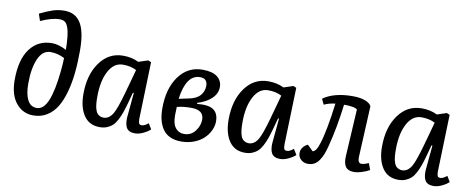

<svg xmlns="http://www.w3.org/2000/svg" viewBox="-66 -1070 3402 1385"><g transform="rotate(10 1634.5 -377.5)"><path d="M132.8 -715.8Q182.6 -740.7 224.4 -754.9Q266.1 -769 311 -769Q348.6 -769 376.7 -756.1Q404.8 -743.2 426.5 -713.4Q448.2 -683.6 459.7 -631.1Q471.2 -578.6 471.2 -503.9Q471.2 -415.5 463.6 -341.3Q456.1 -267.1 437.7 -200.2Q419.4 -133.3 391.1 -86.7Q362.8 -40 319.1 -12.9Q275.4 14.2 219.2 14.2Q142.6 14.2 93.3 -45.9Q43.9 -106 43.9 -215.8Q43.9 -364.3 103 -443.6Q162.1 -522.9 264.2 -522.9Q312 -522.9 370.1 -492.2Q368.7 -552.7 365.2 -583Q359.9 -632.8 349.1 -659.2Q338.4 -685.5 324.2 -693.8Q310.1 -702.1 286.1 -702.1Q233.4 -702.1 149.9 -665ZM234.9 -43Q285.2 -43 315.7 -116.2Q346.2 -189.5 360.8 -334Q367.2 -398.9 367.2 -432.1Q316.9 -458 265.1 -458Q206.5 -458 175.8 -388.7Q145 -319.3 145 -206.1Q145 -128.9 167.5 -85.9Q189.9 -43 234.9 -43Z M978 -95.2Q978 -70.8 982.7 -61.3Q987.3 -51.8 1002.9 -51.8Q1022.9 -51.8 1050.8 -75.2L1075.7 -34.2Q1056.6 -16.1 1024.7 -1Q992.7 14.2 963.9 14.2Q940.9 14.2 925.3 6.8Q909.7 -0.5 901.9 -14.6Q894 -28.8 891.4 -46.4Q888.7 -64 889.6 -86.9L906.7 -271L899.9 -272L877.9 -190.9Q866.2 -148.4 855.7 -119.1Q845.2 -89.8 830.8 -62.7Q816.4 -35.6 799.3 -20Q782.2 -4.4 759 4.9Q735.8 14.2 706.1 14.2Q629.4 14.2 589.6 -44.7Q549.8 -103.5 549.8 -201.2Q549.8 -343.3 615 -433.1Q680.2 -522.9 784.7 -522.9Q850.1 -522.9 898.9 -498L968.8 -521L990.7 -511.2ZM721.7 -58.1Q763.7 -58.1 791 -106Q813 -145 845.7 -261.2Q849.1 -273.9 856.4 -300.8Q859.4 -311 860.8 -315.9L894 -437Q852.5 -459 794.9 -459Q729 -459 690.4 -387Q651.9 -314.9 651.9 -200.2Q651.9 -184.6 652.1 -174.6Q652.3 -164.6 653.8 -148.2Q655.3 -131.8 657.7 -120.8Q660.2 -109.9 665.3 -96.9Q670.4 -84 677.7 -76.4Q685.1 -68.8 696.3 -63.5Q707.5 -58.1 721.7 -58.1Z M1366.7 -522.9Q1259.3 -522.9 1193.8 -433.6Q1128.4 -344.2 1128.4 -199.2Q1128.4 -151.9 1137.7 -114.5Q1147 -77.1 1166.7 -47.6Q1186.5 -18.1 1220.9 -2Q1255.4 14.2 1302.7 14.2Q1353.5 14.2 1396.5 -2.4Q1439.5 -19 1467.3 -45.7Q1495.1 -72.3 1510.7 -105.2Q1526.4 -138.2 1526.4 -171.9Q1526.4 -230.5 1489.7 -256.1Q1453.1 -281.7 1369.6 -272.9V-280.8Q1434.1 -299.8 1472.4 -336.7Q1510.7 -373.5 1510.7 -420.9Q1510.7 -466.8 1475.1 -494.9Q1439.5 -522.9 1366.7 -522.9ZM1412.6 -413.1Q1412.6 -373 1386.7 -342.5Q1360.8 -312 1302.7 -300.8L1232.4 -286.1Q1256.8 -466.8 1358.4 -466.8Q1387.2 -466.8 1399.9 -451.9Q1412.6 -437 1412.6 -413.1ZM1229.5 -226.1Q1275.4 -237.8 1333.5 -237.8Q1425.8 -237.8 1425.8 -168Q1425.8 -122.1 1395 -82.5Q1364.3 -43 1315.4 -43Q1283.7 -43 1263.2 -60.5Q1242.7 -78.1 1235.1 -104.2Q1227.5 -130.4 1227.5 -165Q1227.5 -176.3 1229.5 -226.1Z M2041.5 -95.2Q2041.5 -70.8 2046.1 -61.3Q2050.8 -51.8 2066.4 -51.8Q2086.4 -51.8 2114.3 -75.2L2139.2 -34.2Q2120.1 -16.1 2088.1 -1Q2056.2 14.2 2027.3 14.2Q2004.4 14.2 1988.8 6.8Q1973.1 -0.5 1965.3 -14.6Q1957.5 -28.8 1954.8 -46.4Q1952.1 -64 1953.1 -86.9L1970.2 -271L1963.4 -272L1941.4 -190.9Q1929.7 -148.4 1919.2 -119.1Q1908.7 -89.8 1894.3 -62.7Q1879.9 -35.6 1862.8 -20Q1845.7 -4.4 1822.5 4.9Q1799.3 14.2 1769.5 14.2Q1692.9 14.2 1653.1 -44.7Q1613.3 -103.5 1613.3 -201.2Q1613.3 -343.3 1678.5 -433.1Q1743.7 -522.9 1848.1 -522.9Q1913.6 -522.9 1962.4 -498L2032.2 -521L2054.2 -511.2ZM1785.2 -58.1Q1827.1 -58.1 1854.5 -106Q1876.5 -145 1909.2 -261.2Q1912.6 -273.9 1919.9 -300.8Q1922.9 -311 1924.3 -315.9L1957.5 -437Q1916 -459 1858.4 -459Q1792.5 -459 1753.9 -387Q1715.3 -314.9 1715.3 -200.2Q1715.3 -184.6 1715.6 -174.6Q1715.8 -164.6 1717.3 -148.2Q1718.8 -131.8 1721.2 -120.8Q1723.6 -109.9 1728.8 -96.9Q1733.9 -84 1741.2 -76.4Q1748.5 -68.8 1759.8 -63.5Q1771 -58.1 1785.2 -58.1Z M2251 -466.8Q2331.1 -522.9 2465.8 -522.9Q2522 -522.9 2558.1 -509Q2594.2 -495.1 2604 -473.1L2585.9 -97.2Q2584.5 -53.2 2612.8 -53.2Q2631.3 -53.2 2664.1 -67.9L2682.1 -20Q2661.1 -7.3 2627.9 3.4Q2594.7 14.2 2566.9 14.2Q2524.9 14.2 2507.1 -11.2Q2489.3 -36.6 2492.2 -87.9L2512.2 -433.1Q2504.4 -442.4 2474.4 -447.3Q2444.3 -452.1 2415 -451.2Q2393.1 -274.9 2356 -134.8Q2347.2 -100.6 2337.2 -75.7Q2327.1 -50.8 2312.5 -29.3Q2297.9 -7.8 2277.8 3.2Q2257.8 14.2 2231.9 14.2Q2201.2 14.2 2180.2 -4.9Q2159.2 -23.9 2159.2 -53.2Q2159.2 -75.7 2172.6 -93.8Q2186 -111.8 2208 -122.1L2250 -81.1Q2276.9 -85.9 2295.9 -149.9Q2309.1 -189 2324.5 -268.6Q2339.8 -348.1 2352.1 -448.2Q2305.2 -442.9 2270 -425.8Z M3165 -95.2Q3165 -70.8 3169.7 -61.3Q3174.3 -51.8 3189.9 -51.8Q3210 -51.8 3237.8 -75.2L3262.7 -34.2Q3243.7 -16.1 3211.7 -1Q3179.7 14.2 3150.9 14.2Q3127.9 14.2 3112.3 6.8Q3096.7 -0.5 3088.9 -14.6Q3081.1 -28.8 3078.4 -46.4Q3075.7 -64 3076.7 -86.9L3093.8 -271L3086.9 -272L3064.9 -190.9Q3053.2 -148.4 3042.7 -119.1Q3032.2 -89.8 3017.8 -62.7Q3003.4 -35.6 2986.3 -20Q2969.2 -4.4 2946 4.9Q2922.9 14.2 2893.1 14.2Q2816.4 14.2 2776.6 -44.7Q2736.8 -103.5 2736.8 -201.2Q2736.8 -343.3 2802 -433.1Q2867.2 -522.9 2971.7 -522.9Q3037.1 -522.9 3085.9 -498L3155.8 -521L3177.7 -511.2ZM2908.7 -58.1Q2950.7 -58.1 2978 -106Q3000 -145 3032.7 -261.2Q3036.1 -273.9 3043.5 -300.8Q3046.4 -311 3047.9 -315.9L3081.1 -437Q3039.6 -459 2981.9 -459Q2916 -459 2877.4 -387Q2838.9 -314.9 2838.9 -200.2Q2838.9 -184.6 2839.1 -174.6Q2839.4 -164.6 2840.8 -148.2Q2842.3 -131.8 2844.7 -120.8Q2847.2 -109.9 2852.3 -96.9Q2857.4 -84 2864.7 -76.4Q2872.1 -68.8 2883.3 -63.5Q2894.5 -58.1 2908.7 -58.1Z"/></g></svg>

Font: Literata Book Medium
Style: Italic
Weight: 500
Italic angle: -3°
Designer: Latin by Veronika Burian and Jose Scaglione. Greek by Irene Vlachou. Cyrillic by Vera Evstafieva
Foundry: TypeTogether
Version: Version 1.003;PS 001.003;hotconv 1.0.88;makeotf.lib2.5.64775